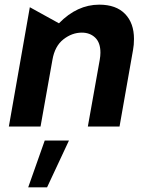

<svg xmlns="http://www.w3.org/2000/svg" viewBox="-20 -543 643 824"><path d="M555 -376Q555 -444 516.5 -483.5Q478 -523 406 -523Q311 -523 233 -443L108 -512L18 0H154L205 -286Q215 -345 252 -374Q289 -403 331 -403Q366 -403 388.5 -381.5Q411 -360 411 -317Q411 -303 408 -286L357 0H493L551 -329Q555 -350 555 -376ZM276 60H172L101 261H182Z"/></svg>

Font: Geom SemiBold
Style: Bold Italic
Weight: 600
Italic angle: -10°
Version: Version 1.102